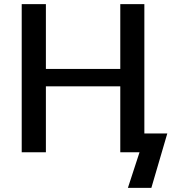

<svg xmlns="http://www.w3.org/2000/svg" viewBox="-20 -740 846 933"><path d="M681.5 -91.5V-720H564.5V-405H203V-720H85.5V0H203V-320.5H564.5V0H658L601.5 173H715.5L793 -91.5Z"/></svg>

Font: Lato Semibold
Style: Regular
Weight: 600
Designer: Lukasz Dziedzic
Foundry: tyPoland Lukasz Dziedzic
Version: Version 2.006; 2014-01-15